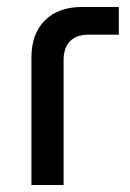

<svg xmlns="http://www.w3.org/2000/svg" viewBox="-20 -530 372 550"><path d="M70 0V-365Q70 -433 108.5 -471.5Q147 -510 215 -510H320.4V-430.6H232.2Q198.8 -430.6 180.5 -411.6Q162.2 -392.6 162.2 -358.6V0Z"/></svg>

Font: MuseoModerno Thin
Style: Regular
Weight: 100
Designer: Pablo Cosgaya, Héctor Gatti, Marcela Romero, and the Authors of The MuseoModerno Project.
Foundry: Omnibus-Type Team
Version: Version 1.003